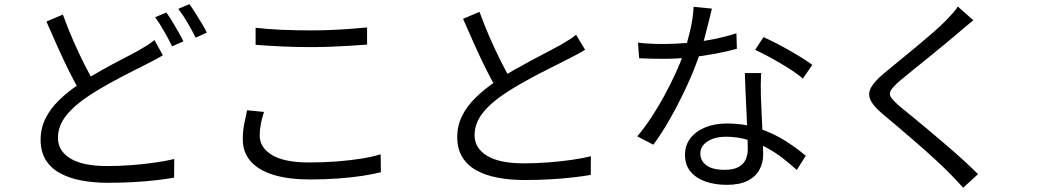

<svg xmlns="http://www.w3.org/2000/svg" viewBox="-20 -835 4980 920"><path d="M760.3 -570.2Q743.6 -559.7 724.7 -549.8Q705.7 -539.9 683.6 -528.5Q650 -511.5 603.8 -488.1Q557.7 -464.7 506.5 -436.7Q455.4 -408.7 406.5 -376.5Q336.9 -331.1 297.3 -281.3Q257.6 -231.5 257.6 -174.1Q257.6 -112.3 316.9 -75.8Q376.2 -39.3 494.8 -39.3Q549.7 -39.3 608.8 -43.7Q667.9 -48.1 722.2 -55.9Q776.6 -63.7 815 -73.1L814.2 16.2Q777.2 22.9 727.1 28.6Q677 34.3 618.9 37.6Q560.9 40.9 498.2 40.9Q427.9 40.9 368.7 29.6Q309.5 18.2 266.1 -6Q222.7 -30.1 198.7 -69.6Q174.6 -109.1 174.6 -165.3Q174.6 -219.7 197.5 -266.5Q220.4 -313.4 263.5 -355.4Q306.5 -397.3 364.9 -436.3Q416.4 -470.6 469.2 -499.8Q521.9 -529.1 569.2 -553.4Q616.5 -577.6 648.6 -595.8Q670.2 -608.3 687.3 -619.1Q704.3 -630 720.2 -643.1ZM281.3 -765.2Q304.5 -701.4 331.2 -639.9Q358 -578.4 385.1 -525.3Q412.2 -472.2 435.2 -432L366.9 -390.7Q342 -432 314 -487.8Q286 -543.7 257.6 -606.9Q229.3 -670.1 202.5 -731.8ZM777.2 -775.2Q790.2 -757.2 805 -732.6Q819.8 -708.1 834.2 -683.1Q848.6 -658.1 858.9 -637L804.7 -612.9Q789.9 -643.9 767 -684Q744.1 -724.1 723.4 -752.5ZM887.4 -815.3Q901 -796.9 916.6 -772Q932.2 -747.1 947.1 -722.3Q962 -697.5 971.3 -678.7L917.5 -654.6Q901.3 -687.4 878.7 -726Q856.1 -764.6 834.2 -792.6Z M1204.8 -702Q1259 -695.4 1326.6 -692.4Q1394.1 -689.4 1469 -689.4Q1517.2 -689.4 1565.6 -691.4Q1614 -693.4 1658.5 -696.7Q1703 -700 1738.9 -703.4V-621.3Q1705.1 -618.9 1659.9 -615.9Q1614.6 -612.9 1565.3 -611.1Q1516 -609.3 1469.4 -609.3Q1394.3 -609.3 1329 -612.5Q1263.8 -615.6 1204.8 -620.3ZM1244.9 -298.7Q1235.3 -269.4 1229.8 -241.2Q1224.4 -213 1224.4 -185.4Q1224.4 -128.1 1283.3 -92.3Q1342.1 -56.5 1462 -56.5Q1531.5 -56.5 1595.1 -61.5Q1658.7 -66.5 1712.5 -75.2Q1766.4 -83.9 1804 -95.9L1805 -9.9Q1769.2 -0.5 1716.7 7.6Q1664.1 15.7 1599.9 20.3Q1535.6 24.9 1464.4 24.9Q1362.9 24.9 1291 3Q1219.2 -18.9 1181.3 -61.8Q1143.4 -104.7 1143.4 -167.5Q1143.4 -206.8 1150.3 -241.7Q1157.2 -276.5 1164 -306.6Z M2783.5 -596.7Q2767.3 -586.2 2748.3 -576.1Q2729.3 -566 2706.9 -554.6Q2681.8 -541.2 2645.1 -523.2Q2608.5 -505.1 2566.2 -483.3Q2523.9 -461.4 2481.7 -437.4Q2439.5 -413.5 2402.8 -389.4Q2333.3 -344.1 2293.6 -294.3Q2254 -244.4 2254 -187.1Q2254 -125.3 2313.3 -88.8Q2372.6 -52.3 2491.1 -52.3Q2546 -52.3 2605.1 -56.7Q2664.2 -61.1 2718.6 -68.8Q2772.9 -76.6 2811.4 -86.4L2810.6 3.2Q2773.5 9.6 2723.4 15.3Q2673.3 21 2615.3 24.3Q2557.2 27.6 2494.5 27.6Q2424.2 27.6 2365 16.4Q2305.9 5.2 2262.5 -18.9Q2219.1 -43.1 2195 -82.6Q2171 -122 2171 -178.2Q2171 -232.6 2194.1 -279.5Q2217.1 -326.4 2260.2 -368.3Q2303.3 -410.3 2361.7 -449.3Q2399.9 -475.3 2443.4 -499.9Q2486.9 -524.4 2529.2 -547.1Q2571.5 -569.9 2607.9 -588.7Q2644.3 -607.6 2668.7 -621.2Q2690.3 -634.1 2707.4 -644.7Q2724.5 -655.3 2740.4 -668.4ZM2277.6 -778.1Q2300.8 -714.4 2327.6 -653.1Q2354.4 -591.8 2381.4 -538.7Q2408.5 -485.6 2431.5 -445L2363.3 -403.6Q2338.3 -444.9 2310.4 -500.8Q2282.4 -556.7 2254 -619.9Q2225.6 -683 2198.8 -744.8Z M3037 -630.6Q3064.6 -627.2 3095.9 -625.7Q3127.2 -624.2 3159.5 -624.2Q3213.9 -624.2 3272.5 -629.2Q3331 -634.3 3391.1 -645.7Q3451.1 -657.1 3508.7 -675.6L3510.9 -601.2Q3462.1 -587.8 3403.7 -576.9Q3345.2 -566 3282.8 -559.5Q3220.4 -553.1 3159.3 -553.1Q3131.9 -553.1 3101.3 -553.8Q3070.8 -554.4 3042.5 -555.8ZM3391.3 -793.7Q3385.3 -769.8 3376.3 -732.7Q3367.3 -695.7 3356.5 -655.3Q3345.6 -614.9 3333.7 -579.2Q3309.8 -507.2 3273.1 -427.4Q3236.4 -347.5 3194.4 -272.7Q3152.4 -197.8 3110.6 -141.7L3033.5 -181.6Q3066.9 -220.9 3100.2 -271.2Q3133.5 -321.5 3163.1 -376.2Q3192.7 -430.9 3217.1 -483.9Q3241.4 -536.8 3256.6 -581.3Q3273 -628.6 3287.2 -689.2Q3301.4 -749.9 3303.4 -802.4ZM3627.1 -485Q3625.7 -454.2 3625.3 -429.4Q3624.9 -404.5 3625.9 -377.3Q3626.9 -352.6 3628.4 -315.4Q3629.9 -278.1 3631.9 -236.6Q3633.9 -195 3635.4 -157.1Q3636.9 -119.1 3636.9 -94Q3636.9 -54.4 3618.8 -21.4Q3600.7 11.6 3562.5 31.1Q3524.3 50.7 3462 50.7Q3406.9 50.7 3361.9 35.3Q3316.8 20 3289.6 -11.9Q3262.3 -43.7 3262.3 -93.2Q3262.3 -139.5 3288.6 -173.2Q3314.9 -206.8 3360.2 -225Q3405.5 -243.2 3461.8 -243.2Q3546.3 -243.2 3616.7 -219.5Q3687.1 -195.9 3743.3 -159.9Q3799.6 -124 3840.9 -88.6L3798.1 -20.8Q3769.1 -46.7 3733.6 -74.7Q3698 -102.8 3655.2 -126.3Q3612.4 -149.9 3563.4 -164.8Q3514.3 -179.8 3459.1 -179.8Q3403.8 -179.8 3369.8 -157.1Q3335.8 -134.5 3335.8 -99.7Q3335.8 -64.7 3364.7 -43Q3393.7 -21.3 3452.1 -21.3Q3493.7 -21.3 3518.1 -34.4Q3542.4 -47.5 3552.7 -70.2Q3563.1 -92.8 3563.1 -119.6Q3563.1 -148.3 3561.4 -193Q3559.7 -237.7 3557.2 -289.4Q3554.7 -341.1 3552.5 -392.5Q3550.3 -443.9 3548.9 -485ZM3827 -458.4Q3800.1 -481.8 3758.9 -507.8Q3717.8 -533.8 3674.6 -557.5Q3631.5 -581.1 3598.3 -596.1L3638.5 -657Q3665.5 -645 3698.6 -628.1Q3731.6 -611.2 3764.8 -592.3Q3797.9 -573.4 3826.3 -555.5Q3854.6 -537.6 3872.2 -524.2Z M4644 -737.8Q4628.2 -725.8 4608.1 -708.6Q4588 -691.4 4575.3 -680.5Q4549.5 -658.3 4512.2 -627.5Q4474.9 -596.7 4434 -563.5Q4393 -530.3 4354.8 -499.5Q4316.6 -468.8 4288.9 -445.3Q4259.4 -419.4 4249 -402.5Q4238.6 -385.5 4249.5 -368.7Q4260.4 -352 4292.4 -324.5Q4319.7 -302 4355.9 -272.6Q4392.2 -243.1 4432.7 -209Q4473.2 -174.9 4515 -139.1Q4556.7 -103.3 4595.6 -68Q4634.5 -32.6 4666.4 -0.6L4595.1 64.6Q4563.6 28.9 4526.4 -8.3Q4499.9 -35.2 4460.8 -71.2Q4421.7 -107.1 4377.2 -145.9Q4332.6 -184.6 4289.3 -221.6Q4246 -258.5 4210.8 -287.5Q4163.4 -327.2 4150.4 -357.5Q4137.3 -387.8 4155 -417.8Q4172.6 -447.8 4217.7 -485.3Q4245.9 -508.7 4285.6 -541Q4325.4 -573.3 4368.1 -608.9Q4410.9 -644.4 4449.3 -677.7Q4487.6 -710.9 4512.6 -736.7Q4527.6 -752 4544.5 -770.9Q4561.4 -789.8 4569.5 -803.7Z"/></svg>

Font: Noto Sans TC Thin
Style: Regular
Weight: 100
Designer: Ryoko NISHIZUKA 西塚涼子 (kana, bopomofo & ideographs); Paul D. Hunt (Latin, Greek & Cyrillic); Sandoll Communications 산돌커뮤니
Foundry: Adobe
Version: Version 2.004-H2;hotconv 1.0.118;makeotfexe 2.5.65603